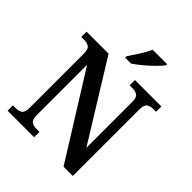

<svg xmlns="http://www.w3.org/2000/svg" viewBox="-251 -1079 1227 1227"><g transform="rotate(45 362.0 -465.5)"><path d="M29 0V-48H55Q81 -48 98.5 -59.5Q116 -71 116 -116V-602Q116 -644 98.5 -655Q81 -666 57 -666H29V-714H228L553 -188V-602Q553 -643 535.5 -654.5Q518 -666 494 -666H466V-714H705V-666H678Q653 -666 636 -654Q619 -642 619 -598V0H535L181 -567V-116Q181 -71 198 -59.5Q215 -48 240 -48H269V0ZM321 -784Q342 -815 368.5 -856Q395 -897 409 -931H540V-921Q528 -904 499.5 -875.5Q471 -847 437 -818.5Q403 -790 375 -771H321Z"/></g></svg>

Font: Noto Serif Tamil SemiCondensed SemiBold
Style: Italic
Weight: 600
Width: 4
Italic angle: -12°
Designer: Indian Type Foundry, Tom Grace, and the Monotype Design Team
Foundry: Monotype Imaging Inc.
Version: Version 2.003; ttfautohint (v1.8.4.7-5d5b)